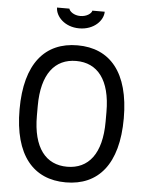

<svg xmlns="http://www.w3.org/2000/svg" viewBox="-59 -931 757 991"><g transform="rotate(5 319.0 -435.5)"><path d="M443 -883H379C377 -869 353 -850 319 -850C286 -850 263 -869 260 -883H196C196 -838 243 -786 319 -786C396 -786 443 -838 443 -883ZM319 -698C151 -698 49 -581 49 -343C49 -105 151 12 319 12C487 12 589 -105 589 -343C589 -581 487 -698 319 -698ZM319 -617C429 -617 497 -535 497 -368V-318C497 -151 429 -69 319 -69C209 -69 141 -151 141 -318V-368C141 -535 209 -617 319 -617Z"/></g></svg>

Font: Archivo Narrow
Style: Regular
Weight: 400
Designer: Hector Gatti
Foundry: Omnibus-Type
Version: Version 1.003;PS 001.003;hotconv 1.0.70;makeotf.lib2.5.58329